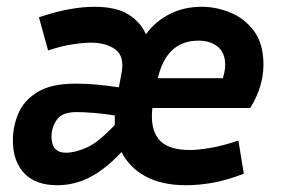

<svg xmlns="http://www.w3.org/2000/svg" viewBox="-20 -537 838 567"><path d="M700 -24Q645 -3 604 3.5Q563 10 530 10Q458 10 410 -16Q362 -42 339 -88Q290 -36 244.5 -13Q199 10 149 10Q85 10 51.5 -25.5Q18 -61 18 -122Q18 -163 34 -201.5Q50 -240 90.5 -265Q131 -290 203 -290Q262 -290 331 -279L339 -322Q348 -371 320.5 -391Q293 -411 249 -411Q227 -411 194 -406Q161 -401 122 -388L95 -486Q146 -503 186 -510Q226 -517 258 -517Q323 -517 359 -494.5Q395 -472 411 -436Q440 -475 482 -496Q524 -517 576 -517Q618 -517 660 -500Q702 -483 730 -445.5Q758 -408 758 -346Q758 -281 719 -218H430Q423 -157 449 -125.5Q475 -94 541 -94Q563 -94 600 -100Q637 -106 684 -122ZM566 -417Q472 -417 446 -306H638Q645 -327 645 -346Q645 -381 623 -399Q601 -417 566 -417ZM132 -134Q132 -86 175 -86Q201 -86 235.5 -101Q270 -116 319 -168V-196Q288 -201 258 -203.5Q228 -206 206 -206Q163 -206 147.5 -183Q132 -160 132 -134Z"/></svg>

Font: Inria Sans
Style: Bold Italic
Weight: 700
Italic angle: -10°
Designer: Black Foundry Team
Foundry: Black Foundry
Version: Version 1.2; ttfautohint (v1.8.3)